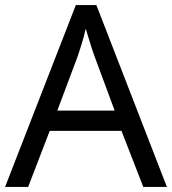

<svg xmlns="http://www.w3.org/2000/svg" viewBox="-20 -737 679 757"><path d="M545 0 459 -221H176L91 0H0L279 -717H360L638 0ZM352 -517Q349 -525 342 -546Q335 -567 328.5 -589.5Q322 -612 318 -624Q311 -593 302 -563.5Q293 -534 287 -517L206 -301H432Z"/></svg>

Font: Noto Sans Linear A
Style: Regular
Weight: 400
Designer: Monotype Design Team
Foundry: Monotype Imaging Inc.
Version: Version 2.002; ttfautohint (v1.8.4.7-5d5b)